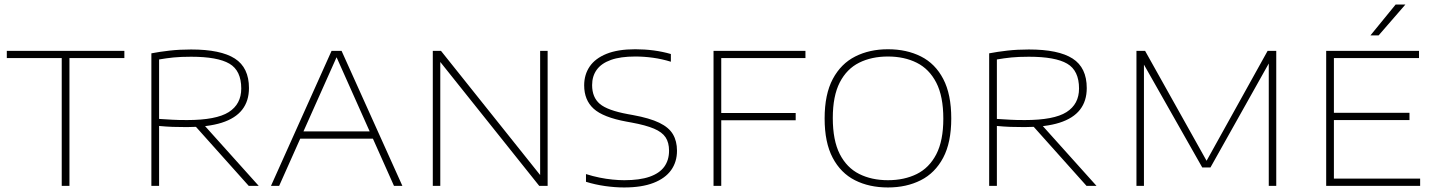

<svg xmlns="http://www.w3.org/2000/svg" viewBox="-20 -819 6332 846"><path d="M252 0V-563H10V-595H528V-563H286V0Z M647 0V-584Q683 -591 727 -596Q771 -601 822 -601Q952.5 -601 1014.8 -561Q1077 -521 1077 -431Q1077 -374 1047.2 -335.8Q1017.5 -297.5 956.8 -278.2Q896 -259 803 -259Q768 -259 740.2 -260Q712.5 -261 681 -264V0ZM1076 0 822 -284H865L1120 0ZM804 -290Q932.5 -290 987.8 -325Q1043 -360 1043 -429Q1043 -508 990.8 -538.5Q938.5 -569 822 -569Q776.5 -569 744.5 -565.8Q712.5 -562.5 681 -557V-295Q715 -293 739.2 -291.5Q763.5 -290 804 -290Z M1174 0 1441 -595H1485L1753 0H1716L1458 -578H1468L1210 0ZM1293 -208 1303 -240H1624L1633 -208Z M1887 0V-595H1923L2371 -34H2360V-595H2393V0H2356L1908 -561H1920V0Z M2730 7Q2690.5 7 2646.2 0.8Q2602 -5.5 2562 -18V-52Q2592 -42.5 2621.5 -36.5Q2651 -30.5 2678.8 -27.8Q2706.5 -25 2731 -25Q2798.5 -25 2842.2 -40.2Q2886 -55.5 2907 -84.5Q2928 -113.5 2928 -155Q2928 -190.5 2912.8 -213.8Q2897.5 -237 2861.5 -252.2Q2825.5 -267.5 2763 -279L2741 -283Q2637.5 -302 2595.8 -340Q2554 -378 2554 -443Q2554 -490 2578.2 -525.8Q2602.5 -561.5 2652.5 -581.8Q2702.5 -602 2779 -602Q2820.5 -602 2860.2 -596.8Q2900 -591.5 2936 -581V-547Q2897 -559 2857.5 -564.5Q2818 -570 2779 -570Q2714 -570 2672 -555Q2630 -540 2609.5 -511.8Q2589 -483.5 2589 -444Q2589 -390 2623 -361.2Q2657 -332.5 2747 -316L2769 -312Q2843 -298.5 2885.2 -278Q2927.5 -257.5 2945.2 -227.2Q2963 -197 2963 -155Q2963 -105.5 2937 -69.2Q2911 -33 2859.2 -13Q2807.5 7 2730 7Z M3124 0V-595H3529V-563H3158V0ZM3152 -289V-321H3486V-289Z M3892.5 7Q3810 7 3747.2 -24.8Q3684.5 -56.5 3649 -123.8Q3613.5 -191 3613.5 -297Q3613.5 -403.5 3649.5 -471Q3685.5 -538.5 3748.5 -570.2Q3811.5 -602 3892.5 -602Q3975 -602 4038 -570.2Q4101 -538.5 4136.2 -471Q4171.5 -403.5 4171.5 -297Q4171.5 -191 4135.8 -123.8Q4100 -56.5 4037 -24.8Q3974 7 3892.5 7ZM3892.5 -25Q3964.5 -25 4019.5 -52.2Q4074.5 -79.5 4105.5 -139.2Q4136.5 -199 4136.5 -296Q4136.5 -394.5 4105.5 -454.8Q4074.5 -515 4019.5 -542.5Q3964.5 -570 3892.5 -570Q3820.5 -570 3765.8 -542.8Q3711 -515.5 3680.2 -455.8Q3649.5 -396 3649.5 -299Q3649.5 -200.5 3680.2 -140.2Q3711 -80 3765.8 -52.5Q3820.5 -25 3892.5 -25Z M4338.5 0V-584Q4374.5 -591 4418.5 -596Q4462.5 -601 4513.5 -601Q4644 -601 4706.2 -561Q4768.5 -521 4768.5 -431Q4768.5 -374 4738.8 -335.8Q4709 -297.5 4648.2 -278.2Q4587.5 -259 4494.5 -259Q4459.5 -259 4431.8 -260Q4404 -261 4372.5 -264V0ZM4767.5 0 4513.5 -284H4556.5L4811.5 0ZM4495.5 -290Q4624 -290 4679.2 -325Q4734.5 -360 4734.5 -429Q4734.5 -508 4682.2 -538.5Q4630 -569 4513.5 -569Q4468 -569 4436 -565.8Q4404 -562.5 4372.5 -557V-295Q4406.5 -293 4430.8 -291.5Q4455 -290 4495.5 -290Z M4987.5 0V-595H5025.5L5303.5 -98H5289.5L5565.5 -595H5603.5V0H5570.5V-566H5585.5L5313.5 -81H5277.5L5002.5 -566H5020.5V0Z M5823.5 0V-595H6232.5V-563H5857.5V-32H6237.5V0ZM5842.5 -290V-322H6190.5V-290ZM6018.5 -663 6129.5 -799H6172.5L6054.5 -663Z"/></svg>

Font: Encode Sans SC Expanded Thin
Style: Regular
Weight: 250
Width: 7
Designer: Multiple Designers
Foundry: Impallari Type
Version: Version 3.002